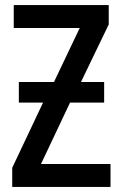

<svg xmlns="http://www.w3.org/2000/svg" viewBox="-20 -734 479 754"><path d="M54 -412H192L293 -624H34V-714H407V-638L298 -412H389V-331H255L141 -90H414V0H28V-75L149 -331H54Z"/></svg>

Font: Noto Sans Condensed Medium
Style: Regular
Weight: 500
Width: 3
Designer: Monotype Design Team
Foundry: Monotype Imaging Inc.
Version: Version 2.013; ttfautohint (v1.8.4.7-5d5b)